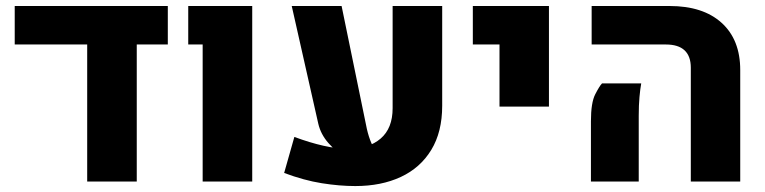

<svg xmlns="http://www.w3.org/2000/svg" viewBox="-20 -608 2562 643"><path d="M29.3 -587.9H542V-459H438V0H272V-459H29.3Z M658.7 0V-459H610.4V-587.9H824.7V0Z M1169.9 15.1Q1117.2 15.1 1057.6 5.6Q998 -3.9 931.6 -28.8L965.8 -149.4Q1018.6 -129.9 1063.2 -119.9Q1107.9 -109.9 1145 -109.4Q1214.4 -109.4 1254.6 -143.8Q1294.9 -178.2 1294.9 -245.6V-587.9H1460.9V-253.9Q1460.9 -166 1424.3 -106Q1387.7 -45.9 1322.3 -15.4Q1256.8 15.1 1169.9 15.1ZM957 -587.9H1124L1208.5 -176.8Q1214.4 -150.4 1224.1 -127.9Q1233.9 -105.5 1254.4 -88.9L1130.4 -89.4Q1105 -100.1 1079.6 -129.2Q1054.2 -158.2 1045.9 -193.8Z M1652.8 -251V-459H1563.5V-587.9H1818.4V-251Z M2293.5 0V-381.3Q2293.5 -419.9 2272.5 -439.5Q2251.5 -459 2210 -459H1961.4V-587.9H2222.2Q2334.5 -587.9 2396.7 -531.5Q2459 -475.1 2459 -373.5V0ZM1959 0V-201.7Q1959 -264.2 1973.4 -292.2Q1987.8 -320.3 1996.1 -328.6H2127.4Q2124 -310.1 2121.6 -283.2Q2119.1 -256.3 2119.1 -220.2V0Z"/></svg>

Font: Heebo ExtraBold
Style: Regular
Weight: 800
Designer: Oded Ezer
Foundry: Ezer Type House
Version: Version 3.100